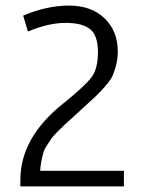

<svg xmlns="http://www.w3.org/2000/svg" viewBox="-20 -668 516 688"><path d="M424 -56V0H53V-23Q53 -174 204 -295Q287 -362 309 -392.5Q331 -423 331 -481.5Q331 -540 303.5 -563Q276 -586 215 -586Q154 -586 80 -555L63 -612Q148 -648 227.5 -648Q307 -648 354.5 -602.5Q402 -557 402 -484Q402 -441 384 -398Q378 -383 357.5 -359.5Q337 -336 325.5 -325.5Q314 -315 291 -293.5Q268 -272 242.5 -249Q217 -226 210 -219.5Q203 -213 185.5 -195.5Q168 -178 163.5 -170.5Q159 -163 148.5 -147.5Q138 -132 135 -120Q125 -81 124 -56Z"/></svg>

Font: Gafata
Style: Regular
Weight: 400
Designer: Lautaro Hourcade
Foundry: Lautaro Hourcade
Version: Version 4.002; ttfautohint (v0.94.20-1c74) -l 7 -r 28 -G 0 -